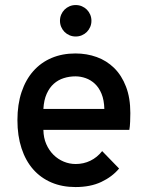

<svg xmlns="http://www.w3.org/2000/svg" viewBox="-20 -737 587 769"><path d="M282.2 12.2Q229 12.2 186 -6.1Q143.1 -24.4 112.8 -58.8Q82.5 -93.3 66.2 -143.1Q49.8 -192.9 49.8 -255.9Q49.8 -318.8 66.4 -368.4Q83 -418 113.5 -452.4Q144 -486.8 186.8 -504.9Q229.5 -522.9 282.2 -522.9Q327.6 -522.9 367.4 -508.5Q407.2 -494.1 437.3 -464.6Q467.3 -435.1 484.6 -390.1Q502 -345.2 502 -284.2Q502 -267.6 501.2 -249Q500.5 -230.5 498 -216.8H153.8Q154.3 -185.1 165.3 -159.9Q176.3 -134.8 194.3 -116.9Q212.4 -99.1 235.4 -89.6Q258.3 -80.1 283.2 -80.1Q314.9 -80.1 342 -93.3Q369.1 -106.4 389.2 -131.8L457 -62Q429.2 -28.8 385.7 -8.3Q342.3 12.2 282.2 12.2ZM282.2 -431.2Q257.8 -431.2 235.4 -424.1Q212.9 -417 195.6 -401.6Q178.2 -386.2 167 -361.3Q155.8 -336.4 153.8 -300.8H397.9Q397 -336.4 386.7 -361.3Q376.5 -386.2 359.9 -401.6Q343.3 -417 323 -424.1Q302.7 -431.2 282.2 -431.2ZM283.2 -590.8Q270 -590.8 258.5 -595.7Q247.1 -600.6 238.5 -609.1Q230 -617.7 225.1 -629.2Q220.2 -640.6 220.2 -653.8Q220.2 -667 225.1 -678.5Q230 -689.9 238.5 -698.5Q247.1 -707 258.5 -711.9Q270 -716.8 283.2 -716.8Q296.4 -716.8 307.9 -711.9Q319.3 -707 327.9 -698.5Q336.4 -689.9 341.3 -678.5Q346.2 -667 346.2 -653.8Q346.2 -640.6 341.3 -629.2Q336.4 -617.7 327.9 -609.1Q319.3 -600.6 307.9 -595.7Q296.4 -590.8 283.2 -590.8Z"/></svg>

Font: Overpass
Style: Regular
Weight: 400
Designer: Delve Withrington
Foundry: Delve Fonts
Version: Version 1.001